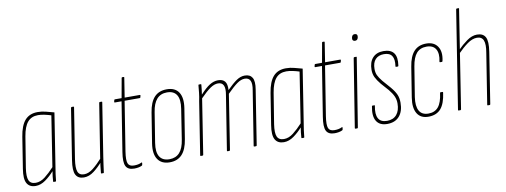

<svg xmlns="http://www.w3.org/2000/svg" viewBox="-58 -989 3431 1301"><g transform="rotate(-10 1657.5 -338.5)"><path d="M101 6Q59 6 41.5 -24.5Q24 -55 35 -123L69 -338Q81 -414 112.5 -449.5Q144 -485 200 -485Q230 -485 257 -477.5Q284 -470 312 -463L257 -112Q251 -74 247.5 -51.5Q244 -29 242 -4Q242 0 238 0H225Q222 0 222 -4Q223 -21 225 -39Q227 -57 230 -73Q203 -42 169.5 -18Q136 6 101 6ZM105 -15Q138 -15 169.5 -39.5Q201 -64 234 -100L288 -447Q266 -454 242.5 -459Q219 -464 199 -464Q153 -464 127 -433.5Q101 -403 90 -337L56 -126Q47 -67 58.5 -41Q70 -15 105 -15Z M433 6Q393 6 377.5 -23.5Q362 -53 373 -123L428 -474Q430 -479 434 -479H445Q450 -479 449 -474L394 -126Q385 -67 395 -41Q405 -15 438 -15Q469 -15 500.5 -40Q532 -65 568 -105L565 -79Q536 -45 502.5 -19.5Q469 6 433 6ZM554 0Q551 0 551 -4Q553 -27 556 -51.5Q559 -76 563 -93L562 -95L622 -474Q623 -479 627 -479H639Q644 -479 643 -474L586 -111Q582 -83 578 -56Q574 -29 571 -4Q571 0 567 0Z M779 6Q736 6 722 -22Q708 -50 719 -118L773 -458H727Q722 -458 723 -463L726 -475Q727 -479 731 -479H777L801 -613Q802 -618 805 -618H815Q820 -618 819 -613L798 -479H902Q907 -479 906 -474L903 -462Q902 -458 898 -458H794L740 -118Q731 -59 740 -37Q749 -15 781 -15Q796 -15 809 -17.5Q822 -20 834 -26Q836 -27 837 -25.5Q838 -24 838 -22L836 -10Q836 -6 831 -4Q821 1 807 3.5Q793 6 779 6Z M1024 6Q967 6 941.5 -32.5Q916 -71 927 -141L960 -348Q971 -418 1002.5 -451.5Q1034 -485 1088 -485Q1145 -485 1170 -447Q1195 -409 1184 -338L1151 -131Q1140 -61 1108.5 -27.5Q1077 6 1024 6ZM1025 -15Q1069 -15 1095 -43.5Q1121 -72 1130 -132L1162 -338Q1172 -400 1152.5 -432Q1133 -464 1086 -464Q1042 -464 1016 -435Q990 -406 981 -347L948 -141Q938 -79 958 -47Q978 -15 1025 -15Z M1238 0Q1233 0 1234 -5L1291 -368Q1297 -396 1300 -423.5Q1303 -451 1305 -475Q1305 -479 1309 -479H1322Q1325 -479 1325 -475Q1324 -458 1321.5 -440.5Q1319 -423 1317 -408Q1354 -449 1383 -467Q1412 -485 1441 -485Q1473 -485 1488 -466.5Q1503 -448 1500 -407Q1540 -447 1568 -466Q1596 -485 1625 -485Q1661 -485 1676 -460Q1691 -435 1682 -380L1623 -5Q1622 0 1617 0H1606Q1601 0 1602 -5L1661 -377Q1669 -421 1659 -442.5Q1649 -464 1621 -464Q1596 -464 1568.5 -444.5Q1541 -425 1498 -382L1439 -5Q1438 0 1433 0H1422Q1417 0 1418 -5L1477 -377Q1485 -421 1475 -442.5Q1465 -464 1437 -464Q1412 -464 1384 -445Q1356 -426 1314 -383L1255 -5Q1254 0 1249 0Z M1809 6Q1767 6 1749.5 -24.5Q1732 -55 1743 -123L1777 -338Q1789 -414 1820.5 -449.5Q1852 -485 1908 -485Q1938 -485 1965 -477.5Q1992 -470 2020 -463L1965 -112Q1959 -74 1955.5 -51.5Q1952 -29 1950 -4Q1950 0 1946 0H1933Q1930 0 1930 -4Q1931 -21 1933 -39Q1935 -57 1938 -73Q1911 -42 1877.5 -18Q1844 6 1809 6ZM1813 -15Q1846 -15 1877.5 -39.5Q1909 -64 1942 -100L1996 -447Q1974 -454 1950.5 -459Q1927 -464 1907 -464Q1861 -464 1835 -433.5Q1809 -403 1798 -337L1764 -126Q1755 -67 1766.5 -41Q1778 -15 1813 -15Z M2158 6Q2115 6 2101 -22Q2087 -50 2098 -118L2152 -458H2106Q2101 -458 2102 -463L2105 -475Q2106 -479 2110 -479H2156L2180 -613Q2181 -618 2184 -618H2194Q2199 -618 2198 -613L2177 -479H2281Q2286 -479 2285 -474L2282 -462Q2281 -458 2277 -458H2173L2119 -118Q2110 -59 2119 -37Q2128 -15 2160 -15Q2175 -15 2188 -17.5Q2201 -20 2213 -26Q2215 -27 2216 -25.5Q2217 -24 2217 -22L2215 -10Q2215 -6 2210 -4Q2200 1 2186 3.5Q2172 6 2158 6Z M2303 0Q2297 0 2298 -5L2373 -474Q2374 -479 2379 -479H2390Q2392 -479 2393.5 -478.5Q2395 -478 2394 -474L2319 -5Q2318 0 2314 0ZM2403 -587Q2394 -587 2389 -592Q2384 -597 2385 -605L2386 -613Q2388 -622 2393 -627Q2398 -632 2407 -632Q2417 -632 2421.5 -627Q2426 -622 2425 -613L2424 -605Q2422 -597 2417 -592Q2412 -587 2403 -587Z M2520 6Q2468 6 2446.5 -29Q2425 -64 2438 -130Q2439 -134 2442 -134H2454Q2456 -134 2457.5 -133.5Q2459 -133 2458 -129Q2447 -73 2463 -44Q2479 -15 2522 -15Q2565 -15 2588.5 -42.5Q2612 -70 2612 -120Q2612 -146 2602 -168.5Q2592 -191 2570 -218L2523 -271Q2500 -299 2489 -322Q2478 -345 2478 -373Q2478 -426 2504.5 -455.5Q2531 -485 2579 -485Q2629 -485 2650 -456.5Q2671 -428 2662 -370Q2661 -365 2658 -365H2645Q2641 -365 2642 -370Q2649 -417 2633.5 -440.5Q2618 -464 2579 -464Q2541 -464 2520 -441.5Q2499 -419 2499 -376Q2499 -351 2507.5 -332.5Q2516 -314 2537 -288L2586 -232Q2612 -201 2622.5 -177Q2633 -153 2633 -121Q2633 -61 2603.5 -27.5Q2574 6 2520 6Z M2806 6Q2751 7 2727 -32Q2703 -71 2714 -141L2747 -348Q2758 -418 2789 -451.5Q2820 -485 2873 -485Q2927 -485 2951.5 -448Q2976 -411 2962 -349Q2961 -344 2957 -344H2945Q2940 -344 2941 -349Q2953 -403 2935 -433.5Q2917 -464 2872 -464Q2828 -464 2803 -435.5Q2778 -407 2768 -346L2735 -141Q2726 -80 2744 -47.5Q2762 -15 2807 -15Q2851 -15 2875.5 -44.5Q2900 -74 2908 -138Q2908 -143 2912 -143H2925Q2930 -143 2929 -137Q2919 -63 2889.5 -29Q2860 5 2806 6Z M3012 0Q3007 0 3008 -5L3114 -678Q3115 -683 3120 -683H3130Q3132 -683 3133.5 -682.5Q3135 -682 3134 -678L3029 -5Q3028 0 3023 0ZM3213 0Q3208 0 3209 -5L3264 -353Q3274 -410 3263 -437Q3252 -464 3219 -464Q3187 -464 3153 -439.5Q3119 -415 3083 -378L3086 -402Q3117 -434 3152.5 -459.5Q3188 -485 3223 -485Q3265 -485 3280.5 -455.5Q3296 -426 3285 -356L3230 -5Q3229 0 3225 0Z"/></g></svg>

Font: Sofia Sans Extra Condensed Thin
Style: Italic
Weight: 250
Italic angle: -9°
Version: Version 4.100